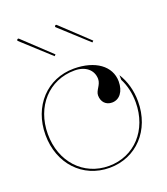

<svg xmlns="http://www.w3.org/2000/svg" viewBox="-139 -855 833 955"><g transform="rotate(-20 277.5 -377.0)"><path d="M216.5 -620 72.5 -755.5C69.5 -758.5 65.5 -757 64 -755.5C62.5 -754 60 -750 63 -747L209.5 -613ZM416.5 -620 272.5 -755.5C269.5 -758.5 265.5 -757 264 -755.5C262.5 -754 260 -750 263 -747L409.5 -613ZM277.5 -522.5C135 -522.5 32.5 -412 32.5 -260C32.5 -108 135.5 2.5 277.5 2.5C419.5 2.5 522.5 -108 522.5 -260C522.5 -319 507 -371.5 480 -414L480.5 -389C499.5 -352 510 -308 510 -260C510 -113.5 412.5 -7.5 277.5 -7.5C142.5 -7.5 45 -113.5 45 -260C45 -406.5 142 -512.5 277.5 -512.5C335.5 -512.5 373.5 -480.5 374 -433C374 -401 345.5 -382.5 345.5 -355.5C345.5 -321.5 367 -298.5 399.5 -298.5C439.5 -298.5 466 -333.5 466 -386.5C465.5 -468 390.5 -522.5 277.5 -522.5Z"/></g></svg>

Font: ZnikomitNo24
Style: Regular
Weight: 500
Designer: gluk
Foundry: gluk
Version: Version 0.55